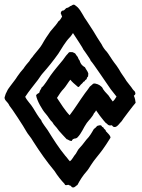

<svg xmlns="http://www.w3.org/2000/svg" viewBox="-20 -782 626 844"><path d="M0 -353.5C0 -338.9 13.7 -335.9 21.5 -317.4C29.3 -309.6 86.9 -221.7 94.7 -206.1C102.5 -191.4 115.2 -179.7 126 -160.2C155.3 -114.3 184.6 -72.3 219.7 -30.3C232.4 -9.8 248 9.8 264.6 27.3C264.6 30.3 265.6 34.2 280.3 30.3C285.2 33.2 289.1 34.2 292 35.2C293.9 40 296.9 42 301.8 42C309.6 42 313.5 34.2 320.3 31.2C331.1 10.7 343.8 -9.8 360.4 -28.3C368.2 -37.1 373 -45.9 379.9 -56.6C394.5 -80.1 415 -101.6 431.6 -125C442.4 -139.6 450.2 -152.3 465.8 -176.8C465.8 -183.6 459 -191.4 452.1 -198.2C449.2 -203.1 444.3 -203.1 444.3 -210C439.5 -214.8 436.5 -215.8 433.6 -222.7C428.7 -222.7 427.7 -227.5 424.8 -230.5C420.9 -231.4 419.9 -232.4 407.2 -228.5C402.3 -222.7 397.5 -217.8 392.6 -214.8C385.7 -204.1 382.8 -196.3 370.1 -179.7C355.5 -165 345.7 -147.5 330.1 -131.8C323.2 -125 322.3 -121.1 313.5 -106.4C302.7 -94.7 297.9 -80.1 287.1 -73.2C279.3 -81.1 274.4 -89.8 266.6 -97.7C238.3 -131.8 213.9 -170.9 189.5 -210C184.6 -217.8 163.1 -244.1 161.1 -253.9C152.3 -262.7 132.8 -294.9 126 -306.6C115.2 -325.2 99.6 -337.9 90.8 -356.4C106.4 -380.9 128.9 -407.2 146.5 -430.7C153.3 -439.5 159.2 -450.2 167 -459C191.4 -486.3 214.8 -515.6 236.3 -545.9C249 -566.4 268.6 -599.6 286.1 -617.2C293 -624 295.9 -629.9 300.8 -636.7C305.7 -628.9 345.7 -569.3 345.7 -565.4C348.6 -560.5 360.4 -545.9 366.2 -536.1C370.1 -529.3 376 -523.4 378.9 -514.6C385.7 -509.8 456.1 -404.3 466.8 -389.6C474.6 -378.9 484.4 -368.2 492.2 -357.4C487.3 -348.6 481.4 -340.8 475.6 -335.9C468.8 -344.7 463.9 -351.6 457 -362.3C446.3 -374 435.5 -383.8 428.7 -398.4C420.9 -405.3 416 -411.1 397.5 -415C386.7 -415 391.6 -414.1 375 -401.4C368.2 -390.6 361.3 -382.8 353.5 -372.1C330.1 -339.8 309.6 -305.7 286.1 -275.4C267.6 -293.9 245.1 -329.1 230.5 -351.6C239.3 -366.2 250 -381.8 260.7 -392.6C267.6 -399.4 282.2 -423.8 289.1 -431.6C297.9 -420.9 304.7 -415 323.2 -399.4C330.1 -399.4 332 -409.2 340.8 -415C344.7 -418 345.7 -423.8 350.6 -423.8C353.5 -428.7 356.4 -431.6 361.3 -434.6C361.3 -442.4 364.3 -441.4 367.2 -446.3C368.2 -450.2 367.2 -454.1 368.2 -459C365.2 -469.7 358.4 -475.6 353.5 -486.3C346.7 -490.2 335 -497.1 330.1 -515.6C327.1 -519.5 324.2 -523.4 321.3 -532.2C319.3 -534.2 315.4 -539.1 310.5 -546.9C309.6 -547.9 305.7 -549.8 298.8 -552.7C288.1 -552.7 284.2 -555.7 277.3 -544.9C273.4 -542 259.8 -523.4 256.8 -518.6C238.3 -496.1 219.7 -474.6 202.1 -450.2C191.4 -435.5 174.8 -405.3 162.1 -396.5C162.1 -389.6 156.2 -389.6 152.3 -374C148.4 -371.1 142.6 -370.1 138.7 -363.3C141.6 -340.8 166 -297.9 181.6 -281.2C192.4 -269.5 199.2 -253.9 210 -245.1C213.9 -238.3 217.8 -232.4 224.6 -225.6C231.4 -218.8 233.4 -213.9 239.3 -207C250 -194.3 261.7 -182.6 273.4 -169.9C281.2 -168.9 282.2 -163.1 294.9 -162.1C297.9 -166 296.9 -169.9 307.6 -172.9C312.5 -172.9 317.4 -174.8 320.3 -177.7C338.9 -196.3 346.7 -220.7 361.3 -241.2C372.1 -255.9 385.7 -266.6 393.6 -285.2C398.4 -288.1 399.4 -293 402.3 -296.9C405.3 -292 408.2 -289.1 418.9 -273.4C426.8 -264.6 430.7 -256.8 445.3 -241.2C453.1 -238.3 453.1 -227.5 471.7 -231.4C475.6 -226.6 477.5 -223.6 484.4 -223.6C496.1 -223.6 506.8 -242.2 514.6 -249C514.6 -251 569.3 -323.2 576.2 -330.1C575.2 -340.8 573.2 -350.6 568.4 -361.3C573.2 -364.3 575.2 -368.2 575.2 -371.1C575.2 -373 574.2 -377 571.3 -381.8C568.4 -382.8 566.4 -386.7 563.5 -389.6C555.7 -402.3 544.9 -413.1 536.1 -425.8C525.4 -444.3 513.7 -457 502.9 -477.5C496.1 -488.3 489.3 -498 481.4 -507.8C473.6 -517.6 454.1 -549.8 449.2 -554.7C440.4 -563.5 431.6 -576.2 426.8 -586.9C414.1 -606.4 401.4 -626 389.6 -646.5C380.9 -661.1 371.1 -673.8 362.3 -688.5C347.7 -707 337.9 -733.4 321.3 -750C317.4 -753.9 311.5 -757.8 307.6 -760.7C304.7 -760.7 304.7 -764.6 292 -755.9C287.1 -755.9 286.1 -751 277.3 -748C269.5 -748 267.6 -741.2 260.7 -736.3C252 -736.3 247.1 -731.4 247.1 -722.7C250 -718.8 250 -713.9 252.9 -709C249 -702.1 245.1 -695.3 240.2 -690.4C237.3 -689.5 238.3 -690.4 232.4 -681.6C225.6 -670.9 210 -655.3 201.2 -643.6C189.5 -627 176.8 -608.4 165 -586.9C156.2 -571.3 140.6 -555.7 127.9 -539.1C123 -530.3 114.3 -524.4 109.4 -513.7C104.5 -508.8 86.9 -487.3 84 -481.4C78.1 -475.6 59.6 -452.1 55.7 -445.3C48.8 -433.6 41 -424.8 33.2 -414.1C28.3 -407.2 22.5 -400.4 16.6 -391.6C11.7 -384.8 9.8 -377 4.9 -369.1C4.9 -366.2 3.9 -368.2 0 -353.5Z"/></svg>

Font: Caesar Dressing Cyrillic
Style: Regular
Weight: 400
Designer: Dathan Boardman
Foundry: Open Window
Version: Version 1.00;July 2, 2020;FontCreator 13.0.0.2642 64-bit